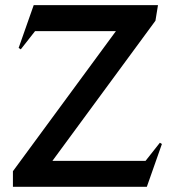

<svg xmlns="http://www.w3.org/2000/svg" viewBox="-20 -720 689 740"><path d="M60.1 -529.8 51.8 -535.2 109.9 -700.2H588.9L579.1 -640.1L182.1 -100.1H541L596.2 -169.9L604 -165L545.9 0H29.8V-60.1L426.8 -600.1H115.2Z"/></svg>

Font: Tiffany Gothic CC
Style: Regular
Weight: 400
Designer: indestructible type*
Foundry: Cowboy Collective
Version: Version 1.000